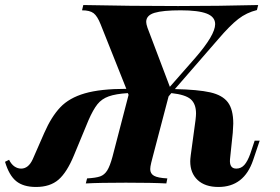

<svg xmlns="http://www.w3.org/2000/svg" viewBox="-65 -729 1112 763"><path d="M967 -170 941 -93Q905 14 803 14Q750 14 720.5 -13.5Q691 -41 691 -88Q691 -96 693 -112L712 -252Q714 -270 714 -278Q714 -316 693 -334.5Q672 -353 616 -359L605 -346L542 -106Q540 -99 536 -82.5Q532 -66 532 -57Q532 -39 547 -30.5Q562 -22 600 -20L596 0Q541 -3 435 -3Q330 -3 276 0L281 -20Q316 -22 333 -28Q350 -34 361 -51.5Q372 -69 382 -106L446 -352L443 -359Q395 -356 367 -346Q339 -336 322 -314.5Q305 -293 287 -252L229 -112Q201 -44 167.5 -15Q134 14 78 14Q28 14 -0.5 -9Q-29 -32 -45 -86L-29 -94Q-20 -76 -7.5 -67.5Q5 -59 19 -59Q48 -59 65 -96L111 -201Q139 -265 174.5 -302.5Q210 -340 272 -358Q334 -376 437 -376L335 -632Q322 -665 307 -676.5Q292 -688 261 -688L266 -709Q453 -705 643 -705Q802 -705 961 -709L956 -689Q915 -679 882 -653.5Q849 -628 802 -573L630 -375Q722 -373 770.5 -362Q819 -351 840.5 -322.5Q862 -294 862 -238Q862 -227 860 -201L849 -96Q846 -59 874 -59Q893 -59 906 -73.5Q919 -88 930 -119L947 -170ZM516 -642Q516 -634 521 -619L610 -384L711 -499Q790 -590 790 -633Q790 -662 756.5 -675Q723 -688 653 -688Q582 -688 549 -678Q516 -668 516 -642Z"/></svg>

Font: Playfair Display SC
Style: Bold Italic
Weight: 700
Italic angle: -14°
Designer: Claus Eggers Sørensen
Foundry: Claus Eggers Sørensen
Version: Version 1.200; ttfautohint (v1.6)